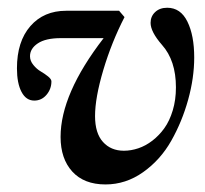

<svg xmlns="http://www.w3.org/2000/svg" viewBox="-20 -472 536 503"><path d="M256.3 11.2Q200.2 11.2 169.4 -22.5Q138.7 -56.2 138.7 -113.3Q138.7 -226.1 251.5 -372.1H139.6Q99.6 -372.1 79.1 -358.4Q58.6 -344.7 58.6 -324.7Q58.6 -312.5 67.4 -301.8Q76.2 -291 86.7 -284.9Q97.2 -278.8 106 -271.7Q114.7 -264.6 114.7 -258.8Q114.7 -238.8 101.8 -223.6Q88.9 -208.5 69.8 -208.5Q48.3 -208.5 36.4 -231.2Q24.4 -253.9 24.4 -293Q24.4 -363.3 59.6 -403.6Q94.7 -443.8 153.3 -443.8H292L306.2 -427.2Q272.5 -361.8 250.7 -288.8Q229 -215.8 229 -168Q229 -123 249.8 -100.1Q270.5 -77.1 304.7 -77.1Q323.2 -77.1 342.3 -83.5Q361.3 -89.8 379.2 -103.5Q397 -117.2 410.6 -136.2Q424.3 -155.3 432.6 -182.9Q440.9 -210.4 440.9 -243.2Q440.9 -313.5 404.3 -354.5Q374.5 -388.7 374.5 -412.1Q374.5 -429.2 386.5 -440.4Q398.4 -451.7 418 -451.7Q453.1 -451.7 470.9 -415.5Q488.8 -379.4 488.8 -321.3Q488.8 -268.1 472.9 -210.7Q457 -153.3 428.7 -103.3Q400.4 -53.2 355 -21Q309.6 11.2 256.3 11.2Z"/></svg>

Font: Elstob 10pt SemiBold
Style: Italic
Weight: 600
Italic angle: -20°
Designer: Peter S. Baker
Version: Version 1.015